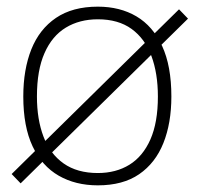

<svg xmlns="http://www.w3.org/2000/svg" viewBox="-20 -547 600 577"><path d="M545 -491 42 4 15 -24 518 -519ZM274 10Q207 10 156.5 -19Q106 -48 78 -107.2Q50 -166.5 50 -257Q50 -338 74.2 -398.8Q98.5 -459.5 148.2 -493.2Q198 -527 274 -527Q340.5 -527 390 -497.8Q439.5 -468.5 467.2 -408.8Q495 -349 495 -257Q495 -177 471 -117Q447 -57 398.2 -23.5Q349.5 10 274 10ZM274 -27Q328.5 -27 369 -52Q409.5 -77 432 -128Q454.5 -179 454.5 -257Q454.5 -326.5 435 -378.8Q415.5 -431 375.5 -460Q335.5 -489 274 -489Q219 -489 177.8 -464Q136.5 -439 113.8 -387.5Q91 -336 91 -257Q91 -188 110.8 -136.2Q130.5 -84.5 171.2 -55.8Q212 -27 274 -27Z"/></svg>

Font: Public Sans Thin
Style: Regular
Weight: 100
Designer: The Public Sans project authors (U.S. Web Design System). Libre Franklin designed by Pablo Impallari and Rodrigo Fuenzal
Version: Version 1.008